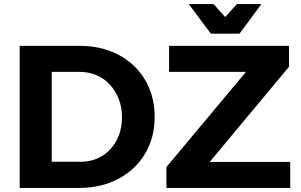

<svg xmlns="http://www.w3.org/2000/svg" viewBox="-20 -926 1481 946"><path d="M373 -700Q455 -700 522.5 -674.5Q590 -649 639 -602.5Q688 -556 715 -492Q742 -428 742 -350Q742 -273 715 -209Q688 -145 638 -98Q588 -51 519.5 -25.5Q451 0 368 0H77V-700ZM377 -129Q422 -129 459 -145Q496 -161 523.5 -190.5Q551 -220 566 -260Q581 -300 581 -349Q581 -398 565 -438.5Q549 -479 521 -509.5Q493 -540 454.5 -556Q416 -572 370 -572H235V-129ZM813 -700H1404V-597L1013 -128H1410V0H800V-103L1192 -572H813ZM1160 -760H1019L910 -906H1032L1131 -796H1048L1147 -906H1268Z"/></svg>

Font: Alexandria SemiBold
Style: Regular
Weight: 600
Designer: Mohamed Gaber
Foundry: Kief Type Foundry
Version: Version 5.100